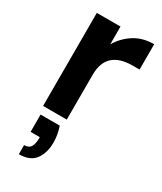

<svg xmlns="http://www.w3.org/2000/svg" viewBox="-210 -637 834 990"><g transform="rotate(30 207.5 -142.0)"><path d="M205 0H64V-554H205V-448Q234 -498 283.5 -530Q333 -562 401 -562V-411H360Q205 -411 205 -267ZM80 278V224Q108 224 119 205.5Q130 187 130 148H75V45H189Q205 90 205 138Q205 198 176 238Q147 278 80 278Z"/></g></svg>

Font: Ulagadi Sans SemiBold
Style: Regular
Weight: 600
Designer: Ninad Kale (Devanagari), Jonny Pinhorn (Latin)
Foundry: Indian Type Foundry
Version: Version 3.01;March 29, 2020;FontCreator 12.0.0.2522 64-bit; 